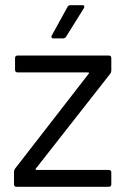

<svg xmlns="http://www.w3.org/2000/svg" viewBox="-20 -720 485 740"><path d="M44 0Q34 0 34 -10V-58Q34 -65 38 -70L322 -436Q323 -437 323 -438Q323 -439 322.5 -440Q322 -441 320 -441H48Q38 -441 38 -451V-496Q38 -506 48 -506H399Q409 -506 409 -496V-448Q409 -441 405 -436L118 -70Q117 -69 117 -68Q117 -67 117.5 -66Q118 -65 120 -65H399Q409 -65 409 -55V-10Q409 0 399 0ZM187 -572Q181 -572 179.5 -574.5Q178 -577 178 -579Q178 -581 180 -584L240 -693Q243 -700 252 -700H297Q303 -700 304 -697.5Q305 -695 305 -694Q305 -691 303 -688L235 -579Q230 -572 223 -572Z"/></svg>

Font: LinhAnh
Style: Regular
Weight: 400
Designer: Jeremy Tribby
Foundry: Tribby Type
Version: Version 1.408